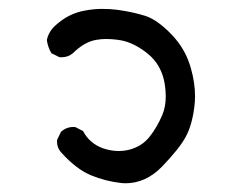

<svg xmlns="http://www.w3.org/2000/svg" viewBox="-20 -424 540 436"><path d="M264.6 -7.8Q311 -7.8 347.7 -45.4Q388.2 -87.4 402.3 -114.3Q416.5 -141.1 421.4 -182.1Q422.9 -193.4 422.9 -205.1Q422.9 -235.8 413.6 -268.6Q401.4 -313 368.9 -346.4Q336.4 -379.9 309.1 -388.2Q281.2 -397 245.1 -401.9Q230 -403.8 211.7 -403.8Q193.4 -403.8 173.3 -400.1Q153.3 -396.5 137.2 -388.2Q121.6 -380.4 106.4 -366.7Q90.3 -352.5 86.4 -333Q88.4 -317.4 96.7 -303.2L114.3 -294.4Q116.7 -293.9 119.1 -293.9Q134.8 -293.9 145.5 -303.2Q171.9 -329.1 198.7 -333.5Q210 -335.4 219.2 -335.4Q237.8 -335.4 254.4 -332.5Q284.2 -327.1 315.4 -302.2Q346.7 -276.9 354 -233.9Q356.4 -218.8 356.4 -205.1Q356.4 -181.6 348.6 -163.1Q336.9 -135.3 320.3 -114.3Q303.2 -91.8 273.4 -84Q261.7 -81.1 249.5 -81.1Q231.4 -81.1 213.4 -87.4Q183.1 -98.6 168.5 -126.5L151.4 -135.3Q148.9 -135.7 147 -135.7Q130.9 -135.7 118.7 -125L109.9 -106.9Q109.4 -105 109.4 -103Q109.4 -88.4 118.7 -78.1Q152.8 -40 186.3 -26.1Q219.7 -12.2 256.3 -8.3Q260.7 -7.8 264.6 -7.8Z"/></svg>

Font: Bakudai
Style: Light
Weight: 300
Version: Version 1.48